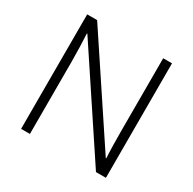

<svg xmlns="http://www.w3.org/2000/svg" viewBox="-157 -876 1043 1037"><g transform="rotate(30 364.5 -357.0)"><path d="M629 0H567L153 -624H150Q152 -585 153.5 -541.5Q155 -498 155 -451V0H100V-714H162L575 -92H578Q576 -123 575 -171Q574 -219 574 -261V-714H629Z"/></g></svg>

Font: Noto Sans Light
Style: Regular
Weight: 300
Designer: Monotype Design Team
Foundry: Monotype Imaging Inc.
Version: Version 2.007